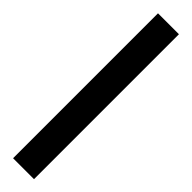

<svg xmlns="http://www.w3.org/2000/svg" viewBox="10 -1000 415 415"><g transform="rotate(-45 217.5 -792.0)"><path d="M439 -760H-4V-824H439Z"/></g></svg>

Font: Noto Sans Thai ExtraCondensed
Style: Regular
Weight: 400
Width: 2
Designer: Monotype Design Team
Foundry: Monotype Imaging Inc.
Version: Version 2.002